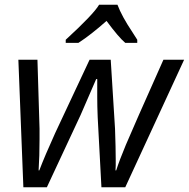

<svg xmlns="http://www.w3.org/2000/svg" viewBox="-20 -786 793 806"><path d="M388.2 -377.9V-454.1H383.8L318.8 -304.2L176.8 0H78.1L57.1 -535.2H137.2L146 -245.1V-202.1Q146 -130.4 142.1 -70.8H145Q168 -131.3 211.9 -228L356 -535.2H444.8L462.9 -245.1Q465.8 -163.1 465.8 -117.2V-91.3L464.8 -70.8H467.8Q481.4 -113.3 508.3 -177.7Q535.2 -242.2 666 -535.2H752.9L505.9 0H405.8L390.1 -293.9Q388.2 -339.8 388.2 -377.9ZM556.2 -606H505.9Q478 -629.4 427.2 -698.2Q361.8 -640.1 309.1 -606H255.9V-619.1Q372.6 -726.1 396 -766.1H473.1Q491.2 -717.8 535.6 -651.4L556.2 -619.1Z"/></svg>

Font: OpenSans-Italic
Style: Italic
Weight: 400
Italic angle: -12°
Foundry: Ascender Corporation
Version: Version 1.10